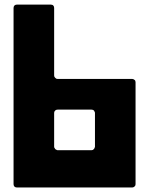

<svg xmlns="http://www.w3.org/2000/svg" viewBox="-20 -830 660 850"><path d="M235.4 -480.5Q317.4 -480.5 400.4 -480.5Q482.4 -480.5 565.4 -480.5Q568.4 -480.5 570.3 -479.5Q573.2 -478.5 575.2 -476.6Q578.1 -474.6 579.1 -471.7Q580.1 -468.8 580.1 -465.8Q580.1 -353.5 580.1 -240.2Q580.1 -127.9 580.1 -14.6Q580.1 -11.7 579.1 -8.8Q578.1 -6.8 575.2 -3.9Q573.2 -2 570.3 -1Q568.4 0 565.4 0Q437.5 0 309.6 0Q182.6 0 54.7 0Q51.8 0 48.8 -1Q46.9 -2 43.9 -3.9Q42 -6.8 41 -8.8Q40 -11.7 40 -14.6Q40 -210 40 -405.3Q40 -599.6 40 -794.9Q40 -797.9 41 -800.8Q42 -803.7 43.9 -805.7Q46.9 -807.6 48.8 -808.6Q51.8 -809.6 54.7 -809.6Q92.8 -809.6 129.9 -809.6Q168 -809.6 205.1 -809.6Q208 -809.6 210.9 -808.6Q213.9 -807.6 215.8 -805.7Q217.8 -803.7 218.8 -800.8Q219.7 -797.9 219.7 -794.9Q219.7 -719.7 219.7 -645.5Q219.7 -570.3 219.7 -496.1Q219.7 -493.2 220.7 -490.2Q222.7 -487.3 224.6 -485.4Q226.6 -483.4 229.5 -481.4Q231.4 -480.5 235.4 -480.5ZM384.8 -165Q384.8 -165 384.8 -165Q384.8 -165 384.8 -165Q387.7 -165 390.6 -166Q393.6 -168 395.5 -169.9Q397.5 -171.9 398.4 -174.8Q399.4 -176.8 400.4 -179.7Q400.4 -217.8 400.4 -254.9Q400.4 -293 400.4 -330.1Q400.4 -333 398.4 -335.9Q397.5 -338.9 395.5 -340.8Q393.6 -342.8 390.6 -343.8Q387.7 -344.7 384.8 -344.7Q347.7 -344.7 309.6 -344.7Q272.5 -344.7 235.4 -344.7Q231.4 -344.7 229.5 -343.8Q226.6 -342.8 224.6 -340.8Q222.7 -338.9 220.7 -335.9Q219.7 -333 219.7 -330.1Q219.7 -293 219.7 -254.9Q219.7 -217.8 219.7 -179.7Q219.7 -176.8 221.7 -174.8Q222.7 -171.9 224.6 -169.9Q226.6 -168 229.5 -167Q232.4 -165 235.4 -165Q272.5 -165 309.6 -165Q347.7 -165 384.8 -165Z"/></svg>

Font: pil love
Style: regular
Weight: 400
Designer: pierpaolo belleggia, riccardo antolini, manuela ilari
Foundry: pil communication
Version: Version 1.2